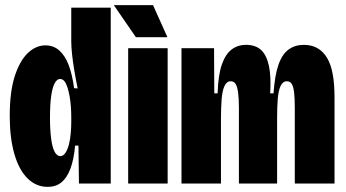

<svg xmlns="http://www.w3.org/2000/svg" viewBox="-20 -716 1351 749"><path d="M166 13Q121 13 87.5 -20Q54 -53 36 -115.5Q18 -178 18 -264Q18 -358 37.5 -418.5Q57 -479 88.5 -509Q120 -539 157 -539Q189 -539 211.5 -519Q234 -499 248 -462Q262 -425 269 -372L283 -371Q275 -410 269.5 -443.5Q264 -477 261 -505Q258 -533 258 -555V-686H412V-253V0H288L286 -148H273Q268 -93 254.5 -57.5Q241 -22 219.5 -4.5Q198 13 166 13ZM215 -107Q227 -107 235.5 -120Q244 -133 249 -153Q254 -173 256 -196.5Q258 -220 258 -240V-259Q258 -279 256.5 -300Q255 -321 251.5 -340.5Q248 -360 243 -375.5Q238 -391 231 -399.5Q224 -408 214 -408Q203 -408 194 -392.5Q185 -377 180 -343.5Q175 -310 175 -257Q175 -209 179.5 -175Q184 -141 193 -124Q202 -107 215 -107Z M480 0V-528H634V0ZM510 -571 424 -696H577L633 -571Z M688 0V-315V-528H815L816 -352H829Q831 -422 845 -463Q859 -504 883 -522.5Q907 -541 940 -541Q977 -541 998.5 -521Q1020 -501 1029 -459.5Q1038 -418 1034 -352H1047Q1052 -423 1066.5 -464Q1081 -505 1106 -523Q1131 -541 1165 -541Q1196 -541 1218.5 -528Q1241 -515 1256 -490Q1271 -465 1278 -426.5Q1285 -388 1285 -335V0H1130V-294Q1130 -331 1127.5 -354Q1125 -377 1118.5 -388Q1112 -399 1099 -399Q1083 -399 1074.5 -380.5Q1066 -362 1063.5 -330Q1061 -298 1061 -256V0H912V-295Q912 -331 909 -354Q906 -377 899.5 -388Q893 -399 880 -399Q864 -399 855.5 -380Q847 -361 844.5 -328Q842 -295 842 -250V0Z"/></svg>

Font: Bricolage Grotesque 72pt Condensed ExtraBold
Style: Regular
Weight: 800
Width: 3
Designer: Mathieu Triay
Foundry: Atelier Triay
Version: Version 1.001;gftools[0.9.33.dev8+g029e19f]